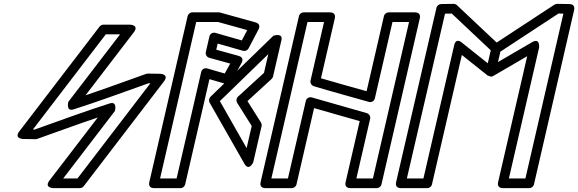

<svg xmlns="http://www.w3.org/2000/svg" viewBox="-20 -949 2993 994"><path d="M527.8 -771.4H601.8L333.8 -421.9C333.8 -421.9 319.5 -369.6 361.2 -382.8C491.7 -424.3 621.4 -472.7 749.1 -517.9L758.4 -517.8L381 -25H307.1L575 -374.5C575 -374.5 589.4 -426.8 547.6 -413.5C417.1 -372 287.4 -323.6 159.8 -278.4L150.4 -278.6ZM515.5 -821.4C509.1 -821.4 500.5 -817.9 495.6 -811.6L80.5 -269.6C50.6 -230.5 100 -229.4 100 -229.4L163.5 -228.4C166 -228.3 169.4 -228.8 172.2 -229.8C277.5 -267 379.8 -304.9 486.2 -340.8L236.5 -15.2C206.5 24 256.4 25 256.4 25H393.4C399.8 25 408.4 21.6 413.2 15.2L828.3 -526.8C858.2 -565.9 808.9 -567 808.9 -567L745.4 -568C742.9 -568 739.4 -567.5 736.7 -566.6C631.4 -529.3 529.1 -491.4 422.7 -455.6L672.3 -781.2C702.4 -820.3 652.5 -821.4 652.5 -821.4Z M1106.9 -723.5 1237.8 -686.1C1249.1 -682.8 1261.4 -688.3 1266.8 -698.5L1318.7 -797.3C1321.7 -803 1330.9 -825.3 1303.2 -833L1119.5 -884.1C1117.4 -884.7 1114.6 -885 1112.8 -885H975.8C964 -885 953.8 -876.1 951.4 -865.6L752.9 -5.6C751.5 0.3 747.8 25 777.2 25H914.2C926.1 25 936.2 16.1 938.6 5.6L1064.4 -539.2L1148.6 -514.8C1159.9 -511.5 1172.1 -517.1 1177.4 -526.7L1230.9 -623.5C1233.7 -628.7 1244.3 -651.8 1215.6 -659.7L1099.6 -691.7ZM1095.3 -778.8C1080 -783.1 1067 -773 1064.1 -760.3L1045.5 -679.5C1042.7 -667.4 1050.1 -653.4 1063.2 -649.8L1171.8 -619.9L1143.3 -568.4L1053 -594.6C1037.4 -599.2 1024.5 -588.9 1021.6 -576.3L894.3 -25H808.7L995.7 -835H1109.4L1260 -793.2L1231.9 -739.7Z M1256.7 -182.3 1118.3 -425.5 1369 -668.8 1346.7 -571.8 1211.9 -448.4C1202.7 -440 1202 -425.7 1207.7 -416.7L1283.2 -296.9ZM1245 -101.9C1268.9 -59.8 1291 -108.6 1291 -108.6L1334.2 -295.8C1335.5 -301.2 1334.6 -309 1331 -314.7L1261.1 -425.7L1386.1 -540.2C1389.2 -543 1392.5 -548 1393.6 -553L1436.8 -740.1C1446.5 -782.2 1395.1 -763.7 1395.1 -763.7L1069.6 -447.9C1062.5 -441 1059.4 -427.9 1065.2 -417.6Z M1384.9 -25 1571.9 -835H1657.6L1587.7 -532.2C1584.6 -518.8 1593.9 -505.9 1604.9 -502.6C1698.7 -474.4 1794.9 -448.4 1889.5 -421.5C1902.1 -417.9 1917.2 -424.5 1920.7 -439.9L2011.9 -835H2097.6L1910.6 -25H1824.9L1896.2 -333.8C1899.3 -347.1 1890.3 -360.1 1878.7 -363.4L1594.5 -444.6C1581.9 -448.2 1566.8 -441.8 1563.2 -426.2L1470.6 -25ZM1329.1 -5.6C1322.5 23 1347.4 25 1353.5 25H1490.5C1501.3 25 1512.2 17.2 1514.9 5.6L1606 -389.3L1842.2 -321.9L1769.1 -5.6C1762.5 23 1787.4 25 1793.5 25H1930.5C1941.3 25 1952.2 17.2 1954.9 5.6L2153.4 -854.4C2160 -883 2135.2 -885 2129 -885H1992C1981.3 -885 1970.4 -877.2 1967.7 -865.6L1877.9 -476.8C1798.9 -499 1719.9 -520.6 1641.7 -543.8L1713.4 -854.4C1720 -883 1695.2 -885 1689 -885H1552C1541.3 -885 1530.3 -877.2 1527.7 -865.6Z M2505.1 -557.6 2522.2 -552.2C2526.1 -552.4 2530 -553.5 2533.4 -555.5L2709.3 -658L2558.7 -5.6C2552.1 23 2576.9 25 2583 25H2720C2730.8 25 2741.7 17.1 2744.4 5.6L2952.4 -897.4C2958.8 -925.3 2934.9 -927.9 2928.4 -928L2864.4 -929C2860.3 -929.1 2854.5 -927.7 2850.3 -924.9L2551.2 -728.7L2345.6 -922.2C2341.7 -925.8 2334.7 -929.1 2328 -929L2263.6 -928C2253.3 -927.8 2242.3 -920.2 2239.6 -908.6L2030.6 -5.6C2024 23 2048.9 25 2055 25H2192C2202.7 25 2213.7 17.2 2216.3 5.6L2371 -664.4ZM2520.8 -688.6 2505.3 -621.4 2371.2 -728.3C2371.2 -728.3 2341.1 -757.1 2331.2 -714.3L2172.1 -25H2086.4L2283.9 -878.3L2318.7 -878.8ZM2570.5 -681.6 2871.3 -878.9 2896.7 -878.5 2700.1 -25H2614.5L2771 -703.1C2771 -703.1 2776.8 -755.3 2734.1 -730.3L2558.1 -627.8Z"/></svg>

Font: Stormning Aesir
Style: Regular
Weight: 400
Designer: Robert Jablonski, Mew Too
Foundry: Cannot Into Space Fonts
Version: Version 0.90